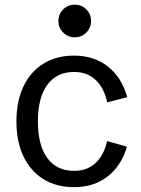

<svg xmlns="http://www.w3.org/2000/svg" viewBox="-20 -772 591 804"><path d="M290 11.7Q215.8 11.7 161.6 -22Q107.4 -55.7 78.1 -117.4Q48.8 -179.2 48.8 -263.7Q48.8 -348.1 78.1 -409.9Q107.4 -471.7 161.6 -505.4Q215.8 -539.1 290 -539.1Q374.5 -539.1 432.4 -492.9Q490.2 -446.8 512.7 -365.2L429.2 -343.3Q415.5 -404.8 380.1 -437.7Q344.7 -470.7 290 -470.7Q217.3 -470.7 178 -416.7Q138.7 -362.8 138.7 -263.7Q138.7 -164.1 178 -110.4Q217.3 -56.6 290 -56.6Q344.2 -56.6 379.4 -88.6Q414.6 -120.6 428.7 -181.2L511.7 -157.7Q488.3 -78.1 430.9 -33.2Q373.5 11.7 290 11.7ZM293 -615.7Q264.6 -615.7 244.6 -635.7Q224.6 -655.8 224.6 -684.1Q224.6 -712.9 244.6 -732.7Q264.6 -752.4 293 -752.4Q321.8 -752.4 341.6 -732.7Q361.3 -712.9 361.3 -684.1Q361.3 -655.8 341.6 -635.7Q321.8 -615.7 293 -615.7Z"/></svg>

Font: Schibsted Grotesk
Style: Regular
Weight: 400
Designer: Bakken & Baeck AS, Henrik Kongsvoll
Foundry: Schibsted ASA
Version: Version 1.100; ttfautohint (v1.8.4.7-5d5b);gftools[0.9.25]